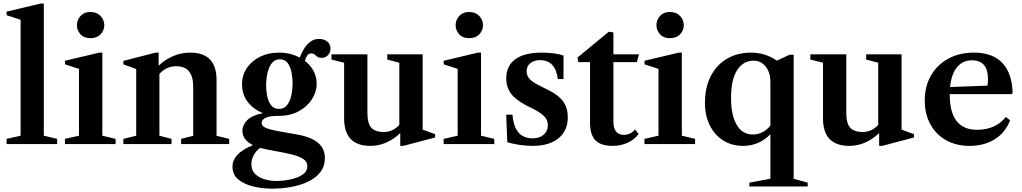

<svg xmlns="http://www.w3.org/2000/svg" viewBox="-20 -842 5970 1122"><path d="M18.5 0V-30.5L100.5 -49V-726.5L18.5 -753V-774L218.5 -821.5H236V-49L314 -30.5V0Z M508 -619Q470.5 -619 450 -642.2Q429.5 -665.5 429.5 -694.5Q429.5 -725.5 450.5 -748.8Q471.5 -772 508 -772Q545.5 -772 567.5 -748.8Q589.5 -725.5 589.5 -694.5Q589.5 -665.5 568.5 -642.2Q547.5 -619 508 -619ZM359.5 0V-30.5L441.5 -49V-439.5L360 -466V-487L560 -534.5H578V-49L655.5 -30.5V0Z M701 0V-30.5L776 -49V-438.5L701 -466V-486L889 -534.5H907V-458Q944 -493.5 991 -514Q1038 -534.5 1092 -534.5Q1245.5 -534.5 1245.5 -373.5V-48.5L1319.5 -30.5V0H1038.5V-30.5L1109 -48.5V-336Q1109 -455 1010 -455Q951.5 -455 911.5 -410V-49L982.5 -30.5V0Z M1610 -165Q1554.5 -165 1531.8 -153.5Q1509 -142 1509 -123Q1509 -105 1534.8 -94Q1560.5 -83 1633.5 -70.5L1705.5 -58Q1794 -43.5 1836.2 -9.5Q1878.5 24.5 1878.5 81Q1878.5 130 1851.8 164.2Q1825 198.5 1780 219.8Q1735 241 1680.2 250.8Q1625.5 260.5 1569.5 260.5Q1513.5 260.5 1460.2 247.8Q1407 235 1372.8 206.8Q1338.5 178.5 1338.5 131.5Q1338.5 94.5 1366 64Q1393.5 33.5 1458 6Q1426 -10 1411.2 -31Q1396.5 -52 1396.5 -78Q1396.5 -110.5 1424.2 -139.2Q1452 -168 1517 -181Q1463 -201.5 1428.8 -245Q1394.5 -288.5 1394.5 -350Q1394.5 -403 1422.8 -444.8Q1451 -486.5 1499.8 -510.5Q1548.5 -534.5 1610.5 -534.5Q1677 -534.5 1731.5 -505.5Q1741 -531 1756.2 -556.2Q1771.5 -581.5 1793.2 -598Q1815 -614.5 1844.5 -614.5Q1872.5 -614.5 1892 -599.5Q1911.5 -584.5 1911.5 -558.5Q1911.5 -537.5 1897.5 -520.8Q1883.5 -504 1859 -504Q1843 -504 1834.5 -510.5Q1826 -517 1818.5 -523.5Q1811 -530 1798.5 -530Q1783.5 -530 1775 -517Q1766.5 -504 1762 -486Q1793.5 -462 1812 -428Q1830.5 -394 1830.5 -352.5Q1830.5 -305 1803 -262Q1775.5 -219 1726 -192Q1676.5 -165 1610 -165ZM1610.5 -205.5Q1641.5 -205.5 1658.8 -229.2Q1676 -253 1683 -287.5Q1690 -322 1690 -354.5Q1690 -382 1684.5 -414.8Q1679 -447.5 1662.8 -471.5Q1646.5 -495.5 1615 -495.5Q1591 -495.5 1575.2 -480Q1559.5 -464.5 1550.8 -440.8Q1542 -417 1538.5 -391Q1535 -365 1535 -343Q1535 -316 1540.8 -283.8Q1546.5 -251.5 1563 -228.5Q1579.5 -205.5 1610.5 -205.5ZM1449 118Q1449 151.5 1469.8 173Q1490.5 194.5 1523.8 205Q1557 215.5 1595 215.5Q1636.5 215.5 1678.2 206.5Q1720 197.5 1748 178.5Q1776 159.5 1776 129Q1776 111.5 1764 97.2Q1752 83 1720.2 71.2Q1688.5 59.5 1630 48.5L1547.5 33Q1522 28 1500.5 22Q1476.5 39 1462.8 64.5Q1449 90 1449 118Z M2145 10.5Q1991 10.5 1991 -149.5V-475.5L1917 -494V-524.5H2127V-185.5Q2127 -118.5 2151 -94.5Q2175 -70.5 2223 -70.5Q2248 -70.5 2271.2 -80.8Q2294.5 -91 2313.5 -112V-475.5L2243 -494V-524.5H2450V-84.5L2522.5 -58V-38.5L2336.5 10.5H2319V-64.5Q2284 -30 2239 -9.8Q2194 10.5 2145 10.5Z M2721 -619Q2683.5 -619 2663 -642.2Q2642.5 -665.5 2642.5 -694.5Q2642.5 -725.5 2663.5 -748.8Q2684.5 -772 2721 -772Q2758.5 -772 2780.5 -748.8Q2802.5 -725.5 2802.5 -694.5Q2802.5 -665.5 2781.5 -642.2Q2760.5 -619 2721 -619ZM2572.5 0V-30.5L2654.5 -49V-439.5L2573 -466V-487L2773 -534.5H2791V-49L2868.5 -30.5V0Z M3093 10.5Q3057 10.5 3015.5 4.5Q2974 -1.5 2944.5 -11L2938 -172H2975Q2985.5 -33.5 3093 -33.5Q3133 -33.5 3157.2 -54.8Q3181.5 -76 3181.5 -110.5Q3181.5 -138.5 3163 -159.5Q3144.5 -180.5 3100.5 -203.5L3054.5 -226.5Q2994 -258 2966.2 -295Q2938.5 -332 2938.5 -384Q2938.5 -457.5 2991.5 -496Q3044.5 -534.5 3146.5 -534.5Q3183.5 -534.5 3218 -529.8Q3252.5 -525 3273 -517V-380H3240Q3225.5 -490.5 3136 -490.5Q3100.5 -490.5 3079 -472.8Q3057.5 -455 3057.5 -425.5Q3057.5 -399 3076.2 -379.2Q3095 -359.5 3142 -337L3189 -313.5Q3245.5 -285 3271.8 -247.8Q3298 -210.5 3298 -156.5Q3298 -78.5 3243.8 -34Q3189.5 10.5 3093 10.5Z M3560.5 10.5Q3490.5 10.5 3459.2 -22.5Q3428 -55.5 3428 -124V-479H3359.5L3354.5 -505.5L3537.5 -656.5L3564.5 -652.5V-524.5H3714L3701.5 -479H3564.5V-134Q3564.5 -54 3625.5 -54Q3643.5 -54 3660.5 -61.5Q3677.5 -69 3691 -85.5L3712 -59Q3687 -25.5 3647 -7.5Q3607 10.5 3560.5 10.5Z M3894.5 -619Q3857 -619 3836.5 -642.2Q3816 -665.5 3816 -694.5Q3816 -725.5 3837 -748.8Q3858 -772 3894.5 -772Q3932 -772 3954 -748.8Q3976 -725.5 3976 -694.5Q3976 -665.5 3955 -642.2Q3934 -619 3894.5 -619ZM3746 0V-30.5L3828 -49V-439.5L3746.5 -466V-487L3946.5 -534.5H3964.5V-49L4042 -30.5V0Z M4359 247.5V225.5L4482 202.5V-57.5Q4416 10.5 4322 10.5Q4256.5 10.5 4206.2 -21.2Q4156 -53 4127.8 -109.8Q4099.5 -166.5 4099.5 -240.5Q4099.5 -331 4133.5 -397Q4167.5 -463 4228.2 -498.8Q4289 -534.5 4369.5 -534.5Q4450.5 -534.5 4517.5 -489H4522.5L4593.5 -522H4618V202.5L4700 225.5V247.5ZM4378.5 -56Q4410.5 -56 4436.8 -70Q4463 -84 4482 -108V-362.5Q4482 -418.5 4454.5 -453Q4427 -487.5 4383.5 -487.5Q4324 -487.5 4288 -432.8Q4252 -378 4252 -268.5Q4252 -168.5 4285.2 -112.2Q4318.5 -56 4378.5 -56Z M4943.5 10.5Q4789.5 10.5 4789.5 -149.5V-475.5L4715.5 -494V-524.5H4925.5V-185.5Q4925.5 -118.5 4949.5 -94.5Q4973.5 -70.5 5021.5 -70.5Q5046.5 -70.5 5069.8 -80.8Q5093 -91 5112 -112V-475.5L5041.5 -494V-524.5H5248.5V-84.5L5321 -58V-38.5L5135 10.5H5117.5V-64.5Q5082.5 -30 5037.5 -9.8Q4992.5 10.5 4943.5 10.5Z M5646.5 10.5Q5567.5 10.5 5508.5 -22.8Q5449.5 -56 5416.8 -115.8Q5384 -175.5 5384 -254Q5384 -337.5 5420.2 -400.5Q5456.5 -463.5 5521.2 -499Q5586 -534.5 5671.5 -534.5Q5780 -534.5 5837.2 -474.5Q5894.5 -414.5 5897.5 -298L5890 -292H5530V-289Q5530 -83.5 5689.5 -83.5Q5797.5 -83.5 5858 -158.5L5882.5 -139Q5856 -68 5793.8 -28.8Q5731.5 10.5 5646.5 10.5ZM5660 -489.5Q5605 -489.5 5572.2 -449Q5539.5 -408.5 5532 -333.5L5750 -341.5Q5753.5 -352.5 5753.5 -379.5Q5753.5 -489.5 5660 -489.5Z"/></svg>

Font: Libre Caslon Text SemiBold
Style: Regular
Weight: 600
Designer: Pablo Impallari, Rodrigo Fuenzalida, Katja Schimmel
Foundry: Pablo Impallari, Rodrigo Fuenzalida
Version: Version 2.000